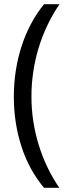

<svg xmlns="http://www.w3.org/2000/svg" viewBox="-20 -738 334 916"><path d="M46 -276Q46 -402 82.5 -516Q119 -630 190 -718H264Q198 -621 164 -508.5Q130 -396 130 -277Q130 -160 164.5 -47.5Q199 65 263 158H190Q118 72 82 -40Q46 -152 46 -276Z"/></svg>

Font: Noto Sans Ethiopic Cond
Style: Regular
Weight: 400
Width: 3
Designer: Monotype Design Team
Foundry: Monotype Imaging Inc.
Version: Version 2.102; ttfautohint (v1.8.4.7-5d5b)